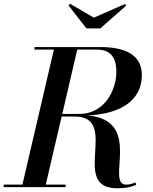

<svg xmlns="http://www.w3.org/2000/svg" viewBox="-58 -1002 820 1028"><path d="M444.5 -907.5 317.5 -981.5 309 -973 404.5 -850H479L619 -973L611 -980.5ZM-38.5 -13.5V0H293.5V-13.5H187L272 -378H341.5C587.5 -378 313 6 568.5 6C609.5 6 635.5 2 671.5 -12L667 -25C651.5 -19 637 -13.5 617.5 -13.5C504 -13.5 712 -357.5 412 -384C593 -392 701.5 -468 701.5 -600C701.5 -710 610 -750 479 -750H126.5V-736.5H230.5L62 -13.5ZM461.5 -736.5C553 -736.5 565 -666.5 565 -617.5C565 -523.5 505 -392 366.5 -392H275.5L355.5 -736.5Z"/></svg>

Font: Bodoni* 16pt Medium
Style: Italic
Weight: 500
Italic angle: -13°
Version: Version 2.3